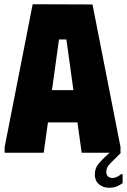

<svg xmlns="http://www.w3.org/2000/svg" viewBox="-20 -720 598 905"><path d="M2 0V-27L134 -700L416 -699L548 -27V0H365L345 -143H206L186 0ZM225 -295H326L293 -534H258ZM558 143Q549 150 533.5 157.5Q518 165 494 165Q466 165 446.5 148.5Q427 132 427 103Q427 74 443 54Q459 34 477 18L497 0H550L498 52Q488 62 484 73.5Q480 85 481 95Q483 108 491.5 113.5Q500 119 511 119Q521 119 532 113.5Q543 108 550 101H558Z"/></svg>

Font: Phudu ExtraBold
Style: Regular
Weight: 800
Version: Version 1.005;gftools[0.9.23]